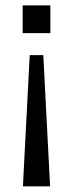

<svg xmlns="http://www.w3.org/2000/svg" viewBox="-20 -496 264 693"><path d="M62.7 176.5H160.8L136.3 -297.1H87.3ZM61.8 -376.5H161.8V-476.5H61.8Z"/></svg>

Font: LL Pando Sans
Style: Regular
Weight: 400
Designer: Joshua Smith
Foundry: Joshua Smith
Version: Version 1.000;Glyphs 3.2.1 (3258)